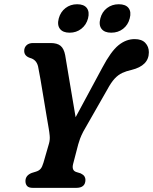

<svg xmlns="http://www.w3.org/2000/svg" viewBox="-20 -908 740 928"><path d="M393 -38.5Q392.5 0 348.5 0H139Q119 0 111 -9Q103 -18 103 -33Q103 -60 133 -72L154 -78.5Q168.5 -83 176.2 -92Q184 -101 190 -121.5L217 -215Q222 -233.5 220.2 -251.8Q218.5 -270 215.5 -287Q211.5 -308.5 204.8 -349.5Q198 -390.5 190.2 -437.5Q182.5 -484.5 175.5 -525.2Q168.5 -566 164 -587Q156 -620 125 -628Q97 -637.5 97 -662Q97 -678.5 108.2 -689.2Q119.5 -700 140 -700H224.5Q256.5 -700 272.8 -686.5Q289 -673 295 -641.5Q298.5 -621.5 304.2 -586.5Q310 -551.5 317.2 -508.8Q324.5 -466 331.8 -422.2Q339 -378.5 345.5 -341.5L474.5 -581Q516 -659.5 552.5 -689.2Q589 -719 631 -719Q665 -719 682.2 -700.8Q699.5 -682.5 699.5 -655.5Q699.5 -590.5 615.5 -570Q590.5 -564.5 571 -555.5Q551.5 -546.5 534.2 -528Q517 -509.5 499 -476L382.5 -272Q372 -251.5 366.8 -237.2Q361.5 -223 358 -210L333.5 -116Q325.5 -85 347.5 -77L370 -70Q383 -63.5 388 -55.8Q393 -48 393 -38.5ZM316.5 -750Q284 -750 269.8 -768.5Q255.5 -787 264 -819Q272.5 -850.5 296.5 -869Q320.5 -887.5 353 -887.5Q386 -887.5 399.8 -869Q413.5 -850.5 405.5 -819Q397 -787.5 373 -768.8Q349 -750 316.5 -750ZM517.5 -750Q485 -750 470.8 -768.5Q456.5 -787 465 -819Q473 -850.5 497.2 -869Q521.5 -887.5 554 -887.5Q587.5 -887.5 601.5 -869Q615.5 -850.5 607 -819Q599 -787.5 575 -768.8Q551 -750 517.5 -750Z"/></svg>

Font: Fraunces 72pt S100 SemiBold
Style: Italic
Weight: 600
Italic angle: -16°
Version: Version 1.000; ttfautohint (v1.8.3)